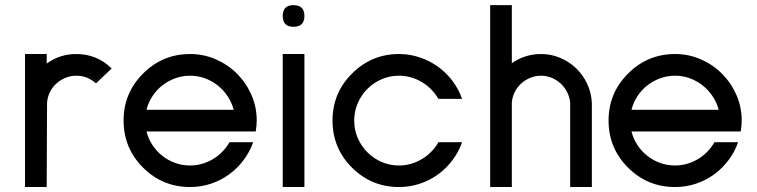

<svg xmlns="http://www.w3.org/2000/svg" viewBox="-20 -735 2985 757"><path d="M358.4 -406.2Q325.2 -436.5 280.8 -436.5Q257.8 -436.5 237.5 -428Q217.3 -419.4 201.7 -405Q186 -390.6 176.5 -371.1Q167 -351.6 165.5 -329.6L164.1 2.4H78.6V-522H164.1V-484.4Q215.8 -522 280.8 -522Q361.8 -522 419.4 -465.8Q419.9 -465.3 420.4 -465.3Z M729.5 2.4Q620.6 2.4 543.9 -74.2Q467.3 -150.9 467.3 -259.8Q467.3 -368.2 543.9 -444.8Q621.1 -522 729.5 -522Q783.2 -522 830.8 -501.2Q878.4 -480.5 914.3 -444.6Q950.2 -408.7 971.2 -361.1Q992.2 -313.5 992.2 -259.8Q992.2 -249.5 991.2 -238.8Q990.2 -228 988.3 -216.8H557.6Q564.9 -188 580.8 -163.6Q596.7 -139.2 619.4 -121.1Q642.1 -103 670.2 -92.8Q698.2 -82.5 729.5 -82.5Q754.4 -82.5 777.6 -89.4Q800.8 -96.2 820.8 -108.4Q840.8 -120.6 857.2 -137.5Q873.5 -154.3 884.8 -174.3H978Q964.8 -136.2 940.4 -103.8Q916 -71.3 883.5 -47.6Q851.1 -23.9 811.8 -10.7Q772.5 2.4 729.5 2.4ZM557.6 -302.2H901.4Q894 -330.6 877.7 -355.2Q861.3 -379.9 838.6 -397.9Q815.9 -416 788.1 -426.3Q760.3 -436.5 729.5 -436.5Q698.7 -436.5 670.7 -426.3Q642.6 -416 619.9 -398.2Q597.2 -380.4 581.1 -355.7Q564.9 -331.1 557.6 -302.2Z M1094.7 2.4V-522H1180.2V2.4ZM1137.2 -629.4Q1094.7 -629.4 1094.7 -671.9Q1094.7 -714.8 1137.2 -714.8Q1180.2 -714.8 1180.2 -671.9Q1180.2 -629.4 1137.2 -629.4Z M1553.2 2.4Q1444.3 2.4 1367.7 -74.2Q1291 -150.9 1291 -259.8Q1291 -368.2 1367.7 -444.8Q1444.8 -522 1553.2 -522Q1596.2 -522 1635.5 -508.5Q1674.8 -495.1 1707.3 -471.7Q1739.7 -448.2 1764.2 -415.8Q1788.6 -383.3 1801.8 -345.2H1708.5Q1697.3 -364.7 1680.9 -381.6Q1664.6 -398.4 1644.5 -410.6Q1624.5 -422.9 1601.3 -429.7Q1578.1 -436.5 1553.2 -436.5Q1516.6 -436.5 1484.6 -422.6Q1452.6 -408.7 1428.5 -384.5Q1404.3 -360.4 1390.4 -328.1Q1376.5 -295.9 1376.5 -259.8Q1376.5 -223.1 1390.4 -190.9Q1404.3 -158.7 1428.5 -134.5Q1452.6 -110.4 1484.6 -96.4Q1516.6 -82.5 1553.2 -82.5Q1578.1 -82.5 1601.3 -89.4Q1624.5 -96.2 1644.5 -108.4Q1664.6 -120.6 1680.9 -137.5Q1697.3 -154.3 1708.5 -174.3H1801.8Q1788.6 -136.2 1764.2 -103.8Q1739.7 -71.3 1707.3 -47.6Q1674.8 -23.9 1635.5 -10.7Q1596.2 2.4 1553.2 2.4Z M1912.6 2.4V-714.8H1998V-485.8Q2049.8 -522 2113.3 -522Q2153.3 -522 2189 -506.8Q2224.6 -491.7 2251.7 -465.6Q2278.8 -439.5 2295.2 -404.3Q2311.5 -369.1 2313.5 -329.6V2.4H2228V-329.6Q2226.1 -351.6 2216.3 -371.1Q2206.5 -390.6 2191.2 -405Q2175.8 -419.4 2155.8 -428Q2135.7 -436.5 2113.3 -436.5Q2090.3 -436.5 2070.1 -428Q2049.8 -419.4 2034.2 -405Q2018.6 -390.6 2009 -371.1Q1999.5 -351.6 1998 -329.6V2.4Z M2641.6 2.4Q2532.7 2.4 2456.1 -74.2Q2379.4 -150.9 2379.4 -259.8Q2379.4 -368.2 2456.1 -444.8Q2533.2 -522 2641.6 -522Q2695.3 -522 2742.9 -501.2Q2790.5 -480.5 2826.4 -444.6Q2862.3 -408.7 2883.3 -361.1Q2904.3 -313.5 2904.3 -259.8Q2904.3 -249.5 2903.3 -238.8Q2902.3 -228 2900.4 -216.8H2469.7Q2477.1 -188 2492.9 -163.6Q2508.8 -139.2 2531.5 -121.1Q2554.2 -103 2582.3 -92.8Q2610.4 -82.5 2641.6 -82.5Q2666.5 -82.5 2689.7 -89.4Q2712.9 -96.2 2732.9 -108.4Q2752.9 -120.6 2769.3 -137.5Q2785.6 -154.3 2796.9 -174.3H2890.1Q2877 -136.2 2852.5 -103.8Q2828.1 -71.3 2795.7 -47.6Q2763.2 -23.9 2723.9 -10.7Q2684.6 2.4 2641.6 2.4ZM2469.7 -302.2H2813.5Q2806.2 -330.6 2789.8 -355.2Q2773.4 -379.9 2750.7 -397.9Q2728 -416 2700.2 -426.3Q2672.4 -436.5 2641.6 -436.5Q2610.8 -436.5 2582.8 -426.3Q2554.7 -416 2532 -398.2Q2509.3 -380.4 2493.2 -355.7Q2477.1 -331.1 2469.7 -302.2Z"/></svg>

Font: Proletarsk
Style: Regular
Weight: 400
Designer: Peter Wiegel, original typeface by Carl Albert Fahrenwaldt 1901
Foundry: Peter Wiegel
Version: Version 1.000 2010 initial release